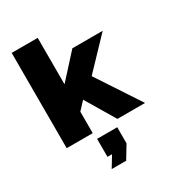

<svg xmlns="http://www.w3.org/2000/svg" viewBox="-224 -843 1134 1239"><g transform="rotate(-30 342.5 -224.0)"><path d="M56 0V-710H250V-364L410 -540H636L428 -322L640 0H434L304 -218L250 -160V0ZM240 262 290 180H256V46H406V166L348 262Z"/></g></svg>

Font: Geist Black
Style: Regular
Weight: 400
Designer: Basement.studio, Andrés Briganti, Mateo Zaragoza
Foundry: Basement.studio, Vercel, Andrés Briganti, Guido Ferreyra, Mateo Zaragoza
Version: Version 1.401